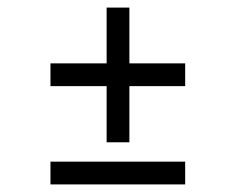

<svg xmlns="http://www.w3.org/2000/svg" viewBox="-20 -519 625 506"><path d="M321 -352V-499H261V-352H113V-292H261V-144H321V-292H468V-352H321ZM113 -33H468V-93H113V-33Z"/></svg>

Font: Maven Pro
Style: Regular
Weight: 400
Designer: Joe Prince
Foundry: Joe Prince
Version: Version 1.003